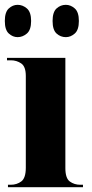

<svg xmlns="http://www.w3.org/2000/svg" viewBox="-20 -776 382 796"><path d="M13 0V-10H24Q50 -10 68.5 -24Q87 -38 87 -81V-461Q87 -500 68 -513Q49 -526 25 -526H9V-536H251V-79Q251 -37 269.5 -23.5Q288 -10 313 -10H324V0ZM253 -622Q231 -622 214.5 -637Q198 -652 198 -689Q198 -726 214.5 -741Q231 -756 253 -756Q273 -756 290 -741Q307 -726 307 -689Q307 -652 290 -637Q273 -622 253 -622ZM53 -622Q33 -622 16.5 -637Q0 -652 0 -689Q0 -726 16.5 -741Q33 -756 53 -756Q74 -756 91.5 -741Q109 -726 109 -689Q109 -652 91.5 -637Q74 -622 53 -622Z"/></svg>

Font: Noto Serif Display SemiCondensed ExtraBold
Style: Regular
Weight: 800
Width: 4
Designer: Monotype Design Team
Foundry: Monotype Imaging Inc.
Version: Version 2.009